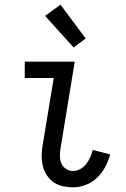

<svg xmlns="http://www.w3.org/2000/svg" viewBox="-20 -794 540 822"><path d="M293 8Q270 8 248 3Q226 -2 208.5 -14.5Q191 -27 179.5 -45.5Q168 -64 163 -85Q158 -106 158.5 -129.5Q159 -153 163 -175L210 -460H86V-530H300L240 -164Q237 -147 236.5 -129.5Q236 -112 242 -96.5Q248 -81 261.5 -71.5Q275 -62 293 -62Q309 -62 324 -70.5Q339 -79 349.5 -92.5Q360 -106 366.5 -121Q373 -136 377 -152L452 -133Q444 -105 430.5 -79.5Q417 -54 396 -33.5Q375 -13 347.5 -2.5Q320 8 293 8ZM295 -591 173 -726 239 -774 347 -629Z"/></svg>

Font: Iosevka Slab
Style: Italic
Weight: 400
Italic angle: -9°
Monospace: yes
Designer: Belleve Invis
Foundry: Belleve Invis
Version: Version 11.1.0; ttfautohint (v1.8.3)